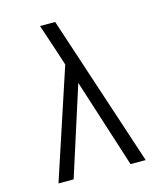

<svg xmlns="http://www.w3.org/2000/svg" viewBox="-111 -823 772 906"><g transform="rotate(-15 275.0 -370.0)"><path d="M414 0 275 -434 136 0H62L238 -534L211 -617Q201 -648 190.5 -678.5Q180 -709 170 -740H244L488 0Z"/></g></svg>

Font: Lode
Style: Regular
Weight: 400
Monospace: yes
Designer: Belleve Invis
Foundry: Belleve Invis
Version: Version 29.2.0; ttfautohint (v1.8.3)